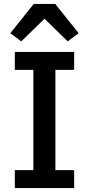

<svg xmlns="http://www.w3.org/2000/svg" viewBox="-20 -964 456 984"><path d="M56 0V-92H151V-606H56V-698H360V-606H264V-92H360V0ZM263 -944 383 -794 327 -752 208 -868 89 -752 33 -794 153 -944Z"/></svg>

Font: IBM Plex Sans Arabic Medium
Style: Regular
Weight: 500
Designer: Mike Abbink, Paul van der Laan, Pieter van Rosmalen, Wael Morcos, Khajak Apelian
Foundry: Bold Monday
Version: Version 1.1